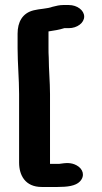

<svg xmlns="http://www.w3.org/2000/svg" viewBox="-20 -699 405 764"><path d="M254 -679H231C218 -679 204 -676 189 -672C168 -664 137 -664 114 -658C69 -647 50 -611 50 -565V-507C50 -448 56 -384 56 -325V-52C56 -2 80 45 146 45H209C248 45 281 41 298 23C319 1 311 -27 285 -41C263 -53 243 -51 216 -47H179V-325C179 -373 174 -423 174 -469C173 -483 173 -496 173 -507V-574C198 -578 214 -580 236 -587H254C287 -587 315 -608 315 -633C315 -658 287 -679 254 -679Z"/></svg>

Font: Blanket
Style: Sik
Weight: 700
Foundry: Cannot Into Space Fonts
Version: Version 0.9